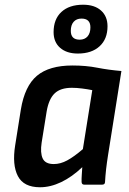

<svg xmlns="http://www.w3.org/2000/svg" viewBox="-20 -779 545 810"><path d="M148.9 11Q80 11 55.4 -36.2Q30.9 -83.3 43.9 -165.3L68 -317Q84.3 -416.1 135.9 -459.4Q187.6 -502.7 285.6 -502.7Q342.8 -502.7 390.5 -493.3Q438.1 -484 492.2 -479.4L435.8 -124.6Q430.8 -92.9 427.6 -65Q424.5 -37.1 423.1 -11.1Q422.7 0 411 0H335.3Q324.9 0 324.2 -11.1Q323.8 -25.4 325 -41.6Q326.1 -57.9 327.1 -73.8Q283.9 -32.6 238.4 -10.8Q192.9 11 148.9 11ZM207 -86.9Q235 -86.9 263.5 -102.3Q292.1 -117.7 329.6 -149.9L369.3 -398.7Q349.3 -402.7 326.5 -405.6Q303.7 -408.6 283.1 -408.6Q234.9 -408.6 210.4 -384.9Q185.8 -361.2 176.9 -309.2L155.7 -177.5Q149.1 -134.5 160 -110.7Q170.9 -86.9 207 -86.9ZM308.4 -553.1Q261.1 -553.1 233.6 -577.3Q206.1 -601.4 206.1 -643.4Q206.1 -698.1 239.1 -728.6Q272.1 -759.1 330.6 -759.1Q378.9 -759.1 406.2 -734.6Q433.6 -710.1 433.6 -668.2Q433.6 -614.4 400.2 -583.8Q366.8 -553.1 308.4 -553.1ZM316.1 -611.6Q337.3 -611.6 349.3 -625.3Q361.4 -639.1 361.4 -663.7Q361.4 -700.6 323.9 -700.6Q302.5 -700.6 290.6 -686.9Q278.7 -673.3 278.7 -648.8Q278.7 -611.6 316.1 -611.6Z"/></svg>

Font: Sofia Sans Semi Condensed
Style: Italic
Weight: 400
Italic angle: -9°
Designer: Botio Nikoltchev, Ani Petrova
Foundry: lettersoup
Version: Version 4.101